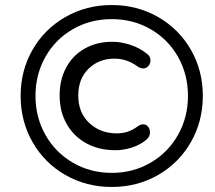

<svg xmlns="http://www.w3.org/2000/svg" viewBox="-20 -717 855 763"><path d="M62 -336Q62 -437 109.5 -519.5Q157 -602 240 -649.5Q323 -697 424 -697Q525 -697 608 -649.5Q691 -602 738.5 -519.5Q786 -437 786 -336Q786 -235 738.5 -152Q691 -69 608 -21.5Q525 26 424 26Q323 26 240 -21.5Q157 -69 109.5 -152Q62 -235 62 -336ZM727 -336Q727 -421 687.5 -491Q648 -561 578.5 -601Q509 -641 424 -641Q339 -641 269.5 -601Q200 -561 160.5 -491Q121 -421 121 -336Q121 -251 160.5 -181Q200 -111 269.5 -70.5Q339 -30 424 -30Q509 -30 578.5 -70.5Q648 -111 687.5 -181Q727 -251 727 -336ZM217 -338Q217 -401 243.5 -449.5Q270 -498 317.5 -524.5Q365 -551 426 -551Q462 -551 499 -538.5Q536 -526 563 -504Q578 -494 578 -477Q578 -464 569.5 -454.5Q561 -445 549 -445Q538 -445 528 -452Q485 -484 435 -484Q373 -484 332 -444Q291 -404 291 -337Q291 -269 335 -228Q379 -187 444 -187Q467 -187 487 -193.5Q507 -200 529 -216Q539 -223 549 -223Q561 -223 568.5 -213.5Q576 -204 576 -191Q576 -175 563 -163Q539 -142 505 -131Q471 -120 439 -120Q374 -120 324 -147Q274 -174 245.5 -223.5Q217 -273 217 -338Z"/></svg>

Font: SN Pro
Style: Italic
Weight: 400
Italic angle: -9°
Designer: Tobias Whetton
Foundry: Supernotes
Version: Version 1.003